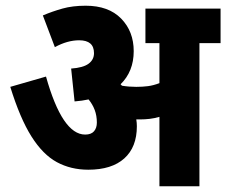

<svg xmlns="http://www.w3.org/2000/svg" viewBox="-20 -652 792 672"><path d="M459 -210Q459 -137 415 -97.5Q371 -58 289 -58Q228 -58 179 -84.5Q130 -111 90 -174.5Q50 -238 16 -348L141 -384Q198 -181 278 -181Q299 -181 309 -192.5Q319 -204 319 -223Q319 -247 311.5 -267Q304 -287 290 -304Q267 -299 241 -297L229 -412Q271 -415 290 -429Q309 -443 309 -466Q309 -511 257 -511Q216 -511 172 -487L130 -598Q163 -612 198.5 -622Q234 -632 280 -632Q360 -632 404 -587Q448 -542 448 -473Q448 -402 402 -357Q404 -355 407 -352Q431 -348 457 -348Q479 -348 498 -350.5Q517 -353 538 -361V-501H489V-622H752V-501H678V0H538V-243Q521 -238 504 -236Q487 -234 470 -234Q464 -234 457 -234Q459 -222 459 -210Z"/></svg>

Font: Noto Sans Devanagari Condensed ExtraBold
Style: Regular
Weight: 800
Width: 3
Designer: Jelle Bosma - Monotype Design Team
Foundry: Monotype Imaging Inc.
Version: Version 2.004; ttfautohint (v1.8.4.7-5d5b)